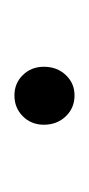

<svg xmlns="http://www.w3.org/2000/svg" viewBox="50 -161 122 262"><g transform="rotate(-90 111.0 -30.0)"><path d="M71.8 -31.2Q71.8 -48.3 83.3 -59.8Q94.7 -71.3 111.8 -71.3Q128.4 -71.3 139.6 -59.8Q150.9 -48.3 150.9 -31.2Q150.9 -13.2 139.6 -1.2Q128.4 10.7 111.8 10.7Q94.7 10.7 83.3 -1.2Q71.8 -13.2 71.8 -31.2Z"/></g></svg>

Font: Selawik Light
Style: Regular
Weight: 300
Designer: Aaron Bell
Foundry: Microsoft Corporation
Version: Version 1.01